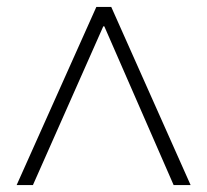

<svg xmlns="http://www.w3.org/2000/svg" viewBox="-20 -720 598 554"><path d="M28 -186 258 -700H301L530 -186H481L281 -644H278L75 -186Z"/></svg>

Font: DM Sans 36pt ExtraLight
Style: Regular
Weight: 250
Designer: Colophon Foundry, Jonny Pinhorn
Foundry: Colophon Foundry
Version: Version 4.004;gftools[0.9.30]